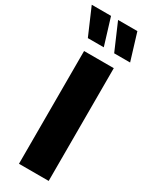

<svg xmlns="http://www.w3.org/2000/svg" viewBox="-272 -1034 855 1085"><g transform="rotate(30 155.0 -492.0)"><path d="M155.8 -809.6H51.8L-23.4 -983.9H102.5ZM327.6 -809.6H223.6L148.4 -983.9H274.4ZM263.7 0H69.8V-735.8H263.7Z"/></g></svg>

Font: Estedad-FD Black
Style: Regular
Weight: 900
Designer: Amin Abedi
Version: Version 7.3